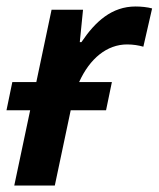

<svg xmlns="http://www.w3.org/2000/svg" viewBox="-22 -572 489 592"><path d="M22 0H147L196 -232H305L323 -319H222C255 -392 308 -435 370 -435C389 -435 406 -432 420 -428L447 -546C433 -550 413 -552 396 -552C323 -552 272 -506 229 -442H224L234 -542H137L90 -319H16L-2 -232H71Z"/></svg>

Font: Noto Sans SemiBold
Style: Italic
Weight: 600
Italic angle: -12°
Designer: Monotype Design Team
Foundry: Monotype Imaging Inc.
Version: Version 2.013